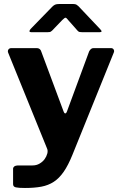

<svg xmlns="http://www.w3.org/2000/svg" viewBox="-20 -769 606 954"><path d="M104 165Q73 165 59 162Q45 159 45 146V69Q45 63 51 58Q57 53 74 53H142Q161 53 176.5 44Q192 35 201.5 22Q211 9 215 -6Q219 -21 213 -33L21 -506Q17 -515 21.5 -522.5Q26 -530 37 -530H163Q171 -530 177 -525.5Q183 -521 185 -513L296 -215Q299 -206 304 -205.5Q309 -205 313 -216L423 -514Q427 -521 432 -525.5Q437 -530 445 -530H531Q541 -530 545 -522.5Q549 -515 545 -507L340 0Q319 52 296.5 84.5Q274 117 247 134.5Q220 152 185.5 158.5Q151 165 104 165ZM365 -617 319 -669Q310 -681 305.5 -681Q301 -681 289 -669L239 -617Q232 -611 228.5 -610Q225 -609 216 -609H135Q127 -609 126.5 -613.5Q126 -618 132 -625L240 -736Q247 -743 254 -746Q261 -749 273 -749H345Q355 -749 360.5 -745.5Q366 -742 370 -738L477 -625Q493 -609 475 -609H389Q381 -609 375.5 -610Q370 -611 365 -617Z"/></svg>

Font: Libre Franklin
Style: Bold
Weight: 700
Designer: Pablo Impallari, Rodrigo Fuenzalida, Nhung Nguyen
Foundry: Impallari Type
Version: Version 3.000